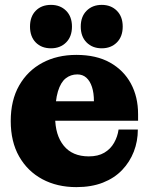

<svg xmlns="http://www.w3.org/2000/svg" viewBox="-20 -755 618 787"><path d="M293 12Q214 12 153.5 -20.5Q93 -53 58.5 -113.5Q24 -174 24 -259Q24 -344 58.5 -404.5Q93 -465 153.5 -497.5Q214 -530 293 -530L297 -450Q270 -450 249.5 -434Q229 -418 217.5 -380.5Q206 -343 206 -276Q206 -201 241.5 -157.5Q277 -114 344 -114Q382 -114 407.5 -129Q433 -144 447.5 -169.5Q462 -195 466 -224H545Q545 -176 528.5 -133.5Q512 -91 480.5 -58Q449 -25 402 -6.5Q355 12 293 12ZM114 -260V-340H365L546 -287V-260ZM365 -340Q365 -374 357 -398.5Q349 -423 334 -436.5Q319 -450 297 -450L293 -530Q375 -530 431 -498.5Q487 -467 516.5 -412.5Q546 -358 546 -287ZM397 -557Q359 -557 335 -581Q311 -605 311 -646Q311 -687 335 -711Q359 -735 397 -735Q435 -735 459 -711Q483 -687 483 -646Q483 -605 459 -581Q435 -557 397 -557ZM189 -557Q150 -557 126.5 -581Q103 -605 103 -646Q103 -687 126.5 -711Q150 -735 189 -735Q227 -735 251 -711Q275 -687 275 -646Q275 -605 251 -581Q227 -557 189 -557Z"/></svg>

Font: Montagu Slab 144pt
Style: Bold
Weight: 700
Designer: Florian Karsten
Foundry: Florian Karsten
Version: Version 1.000